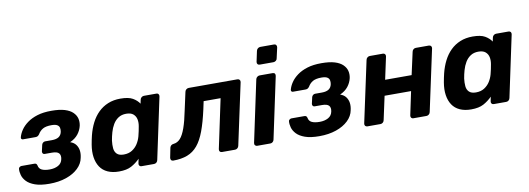

<svg xmlns="http://www.w3.org/2000/svg" viewBox="-58 -1085 3993 1449"><g transform="rotate(-10 1938.5 -360.5)"><path d="M225 10Q158 10 116 -5Q74 -20 52 -43.5Q30 -67 23 -93Q16 -119 18 -140Q18 -148 25.5 -153.5Q33 -159 40 -159H138Q149 -159 153.5 -154.5Q158 -150 160 -142Q164 -117 186 -106.5Q208 -96 246 -96Q284 -96 311.5 -111Q339 -126 345 -158Q351 -187 337.5 -202.5Q324 -218 284 -218H229Q219 -218 214.5 -224.5Q210 -231 211 -240L222 -289Q224 -298 231.5 -304.5Q239 -311 248 -311H300Q334 -311 353 -323.5Q372 -336 377 -362Q380 -378 377 -392Q374 -406 360 -414.5Q346 -423 316 -423Q274 -423 250.5 -410Q227 -397 212 -371Q206 -363 199.5 -359Q193 -355 182 -355H87Q79 -355 75 -360Q71 -365 73 -373Q80 -400 98.5 -427.5Q117 -455 149 -478.5Q181 -502 226.5 -516Q272 -530 334 -530Q396 -530 435.5 -518Q475 -506 497 -484.5Q519 -463 525.5 -437Q532 -411 526 -382Q518 -347 495.5 -318.5Q473 -290 433 -272Q461 -263 476 -243Q491 -223 494.5 -197.5Q498 -172 491 -142Q483 -98 447 -63.5Q411 -29 354 -9.5Q297 10 225 10Z M759 10Q709 10 672.5 -6.5Q636 -23 615 -54.5Q594 -86 587.5 -129.5Q581 -173 590 -226Q593 -245 596.5 -260.5Q600 -276 604 -294Q617 -346 639 -389Q661 -432 693 -463.5Q725 -495 767.5 -512.5Q810 -530 863 -530Q925 -530 957 -511.5Q989 -493 1007 -466L1013 -495Q1015 -506 1023.5 -513Q1032 -520 1042 -520H1137Q1148 -520 1153.5 -513Q1159 -506 1157 -495L1057 -25Q1055 -14 1047 -7Q1039 0 1028 0H933Q922 0 916.5 -7Q911 -14 913 -25L920 -59Q890 -29 854 -9.5Q818 10 759 10ZM816 -110Q854 -110 880.5 -127Q907 -144 923.5 -170Q940 -196 948 -226Q953 -245 957 -264Q961 -283 964 -301Q969 -329 964 -353.5Q959 -378 940.5 -394Q922 -410 886 -410Q851 -410 826 -393.5Q801 -377 785 -350Q769 -323 760 -291Q756 -276 752 -260Q748 -244 746 -229Q742 -197 744.5 -170Q747 -143 764 -126.5Q781 -110 816 -110Z M1176 0Q1165 0 1159.5 -7.5Q1154 -15 1156 -25L1171 -100Q1177 -122 1200 -124Q1230 -127 1252 -151.5Q1274 -176 1292 -227Q1310 -278 1326 -358L1356 -495Q1358 -506 1366.5 -513Q1375 -520 1386 -520H1759Q1769 -520 1775 -513Q1781 -506 1779 -495L1678 -25Q1676 -14 1667.5 -7Q1659 0 1649 0H1549Q1538 0 1532.5 -7Q1527 -14 1529 -25L1609 -402H1479L1466 -341Q1445 -246 1420.5 -180Q1396 -114 1363 -74.5Q1330 -35 1284 -17.5Q1238 0 1176 0Z M1819 0Q1809 0 1803 -7Q1797 -14 1799 -25L1899 -495Q1901 -506 1910 -513Q1919 -520 1929 -520H2029Q2040 -520 2045 -513Q2050 -506 2048 -495L1948 -25Q1946 -14 1938 -7Q1930 0 1919 0ZM1944 -600Q1933 -600 1927.5 -607Q1922 -614 1924 -625L1941 -705Q1943 -716 1951.5 -723.5Q1960 -731 1971 -731H2076Q2087 -731 2092.5 -723.5Q2098 -716 2096 -705L2078 -625Q2077 -614 2068 -607Q2059 -600 2049 -600Z M2294 10Q2227 10 2185 -5Q2143 -20 2121 -43.5Q2099 -67 2092 -93Q2085 -119 2087 -140Q2087 -148 2094.5 -153.5Q2102 -159 2109 -159H2207Q2218 -159 2222.5 -154.5Q2227 -150 2229 -142Q2233 -117 2255 -106.5Q2277 -96 2315 -96Q2353 -96 2380.5 -111Q2408 -126 2414 -158Q2420 -187 2406.5 -202.5Q2393 -218 2353 -218H2298Q2288 -218 2283.5 -224.5Q2279 -231 2280 -240L2291 -289Q2293 -298 2300.5 -304.5Q2308 -311 2317 -311H2369Q2403 -311 2422 -323.5Q2441 -336 2446 -362Q2449 -378 2446 -392Q2443 -406 2429 -414.5Q2415 -423 2385 -423Q2343 -423 2319.5 -410Q2296 -397 2281 -371Q2275 -363 2268.5 -359Q2262 -355 2251 -355H2156Q2148 -355 2144 -360Q2140 -365 2142 -373Q2149 -400 2167.5 -427.5Q2186 -455 2218 -478.5Q2250 -502 2295.5 -516Q2341 -530 2403 -530Q2465 -530 2504.5 -518Q2544 -506 2566 -484.5Q2588 -463 2594.5 -437Q2601 -411 2595 -382Q2587 -347 2564.5 -318.5Q2542 -290 2502 -272Q2530 -263 2545 -243Q2560 -223 2563.5 -197.5Q2567 -172 2560 -142Q2552 -98 2516 -63.5Q2480 -29 2423 -9.5Q2366 10 2294 10Z M2663 0Q2653 0 2647 -7Q2641 -14 2643 -25L2744 -495Q2746 -506 2754.5 -513Q2763 -520 2773 -520H2873Q2884 -520 2889.5 -513Q2895 -506 2893 -495L2856 -323H3059L3097 -495Q3099 -506 3107 -513Q3115 -520 3126 -520H3226Q3236 -520 3242 -513Q3248 -506 3246 -495L3145 -25Q3143 -14 3134.5 -7Q3126 0 3116 0H3016Q3005 0 2999.5 -7Q2994 -14 2996 -25L3034 -205H2831L2792 -25Q2790 -14 2782 -7Q2774 0 2763 0Z M3458 10Q3408 10 3371.5 -6.5Q3335 -23 3314 -54.5Q3293 -86 3286.5 -129.5Q3280 -173 3289 -226Q3292 -245 3295.5 -260.5Q3299 -276 3303 -294Q3316 -346 3338 -389Q3360 -432 3392 -463.5Q3424 -495 3466.5 -512.5Q3509 -530 3562 -530Q3624 -530 3656 -511.5Q3688 -493 3706 -466L3712 -495Q3714 -506 3722.5 -513Q3731 -520 3741 -520H3836Q3847 -520 3852.5 -513Q3858 -506 3856 -495L3756 -25Q3754 -14 3746 -7Q3738 0 3727 0H3632Q3621 0 3615.5 -7Q3610 -14 3612 -25L3619 -59Q3589 -29 3553 -9.5Q3517 10 3458 10ZM3515 -110Q3553 -110 3579.5 -127Q3606 -144 3622.5 -170Q3639 -196 3647 -226Q3652 -245 3656 -264Q3660 -283 3663 -301Q3668 -329 3663 -353.5Q3658 -378 3639.5 -394Q3621 -410 3585 -410Q3550 -410 3525 -393.5Q3500 -377 3484 -350Q3468 -323 3459 -291Q3455 -276 3451 -260Q3447 -244 3445 -229Q3441 -197 3443.5 -170Q3446 -143 3463 -126.5Q3480 -110 3515 -110Z"/></g></svg>

Font: Rubik SemiBold
Style: Italic
Weight: 600
Italic angle: -12°
Designer: Hubert and Fischer
Foundry: Hubert and Fischer
Version: Version 2.300;gftools[0.9.30]